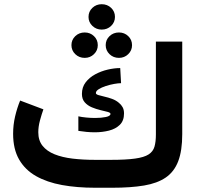

<svg xmlns="http://www.w3.org/2000/svg" viewBox="-20 -883 944 903"><path d="M427.4 -131.2Q370.2 -131.2 321.4 -137Q272.7 -142.9 236.6 -157.4Q200.5 -171.9 180.3 -197.1Q160.1 -222.3 160.1 -261Q160.1 -287.6 168 -316.8Q176 -346 184.1 -368.8L74.7 -410.1Q60.5 -375.7 51.1 -335.8Q41.7 -296 41.7 -253.7Q41.7 -181.6 69.9 -132.8Q98 -84 149.5 -54.8Q200.9 -25.7 271.6 -12.8Q342.2 0 427.4 0H508Q595.2 0 657.6 -10.5Q719.9 -21 759.6 -48.1Q799.3 -75.3 818.2 -124.8Q837.1 -174.4 837.1 -252.1V-687.2H713.2V-250.6Q713.2 -216.5 706.6 -193.4Q700 -170.3 678.9 -156.7Q657.8 -143.1 615.3 -137.2Q572.8 -131.2 501.2 -131.2ZM348.5 -335.9V-267.5Q366.7 -264.5 386.4 -262.7Q406 -260.8 425.4 -260.8Q461 -260.8 492.4 -268.7Q523.8 -276.6 543.5 -295.9Q563.3 -315.2 563.3 -349.4Q563.3 -366.8 556.7 -378.8Q550.1 -390.8 539.2 -399.4Q525.3 -411.3 507 -418Q488.7 -424.7 471.2 -428.5Q453.6 -432.4 442.3 -436Q430.9 -439.7 430.9 -445.3Q430.9 -455.1 444.4 -463.5Q457.8 -472 477.5 -478.4Q497.2 -484.8 516.9 -488.3Q536.6 -491.8 549.4 -491.8L545.4 -562.9Q517.7 -562.9 486.5 -555.6Q455.3 -548.3 427.7 -533.4Q400.1 -518.5 382.7 -495.6Q365.3 -472.8 365.3 -441.2Q365.3 -416.7 378.7 -401.6Q392.1 -386.5 412.2 -378.2Q432.2 -369.9 452.4 -365.1Q472.5 -360.4 486.1 -356.8Q499.6 -353.1 499.6 -347.5Q499.6 -337.2 477.9 -332.7Q456.3 -328.2 427.3 -328.2Q406.7 -328.2 385.6 -330.3Q364.5 -332.3 348.5 -335.9ZM396.3 -803.4Q396.3 -778.5 414.6 -761.1Q432.8 -743.8 458.4 -743.8Q484.4 -743.8 502.6 -761.1Q520.7 -778.5 520.7 -803.4Q520.7 -828.9 502.6 -846.1Q484.6 -863.2 458.3 -863.2Q432.7 -863.2 414.5 -846.1Q396.3 -828.9 396.3 -803.4ZM477.1 -670.7Q477.1 -645.6 495.2 -628.2Q513.2 -610.8 539.4 -610.8Q565.1 -610.8 583 -628.2Q601 -645.6 601 -670.5Q601 -696 583 -713.2Q565.1 -730.3 539.4 -730.3Q513.2 -730.3 495.2 -713.1Q477.1 -695.8 477.1 -670.7ZM316 -670.7Q316 -645.6 334.1 -628.2Q352.2 -610.8 378.4 -610.8Q404 -610.8 421.9 -628.2Q439.9 -645.6 439.9 -670.5Q439.9 -696 421.9 -713.2Q404 -730.3 378.4 -730.3Q352.2 -730.3 334.1 -713.1Q316 -695.8 316 -670.7Z"/></svg>

Font: Vazirmatn RD NL
Style: Regular
Weight: 400
Designer: Saber Rastikerdar
Foundry: Saber Rastikerdar
Version: Version 32.101